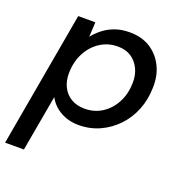

<svg xmlns="http://www.w3.org/2000/svg" viewBox="-146 -625 908 959"><g transform="rotate(20 308.0 -145.5)"><path d="M-15 220 112 -499H203L199 -421Q219 -446 245.5 -466.5Q272 -487 306 -499Q340 -511 383 -511Q447 -511 492.5 -482Q538 -453 562.5 -403.5Q587 -354 585 -291Q584 -227 562 -172Q540 -117 501 -76Q462 -35 410.5 -11.5Q359 12 298 12Q260 12 227.5 -0.5Q195 -13 172.5 -33.5Q150 -54 138 -78L85 220ZM299 -75Q351 -75 392 -101.5Q433 -128 457 -174Q481 -220 482 -278Q483 -320 467 -353Q451 -386 422 -405Q393 -424 351 -424Q299 -424 257.5 -397Q216 -370 191.5 -323.5Q167 -277 166 -218Q165 -176 181 -143.5Q197 -111 227.5 -93Q258 -75 299 -75Z"/></g></svg>

Font: DM Sans 20pt Medium
Style: Italic
Weight: 500
Italic angle: -10°
Version: Version 4.004;gftools[0.9.30]